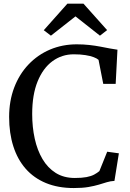

<svg xmlns="http://www.w3.org/2000/svg" viewBox="-20 -988 693 1020"><path d="M372 11Q288.5 11 224.2 -15.5Q160 -42 116.5 -91.5Q73 -141 50.8 -210.8Q28.5 -280.5 28.5 -366.5Q28.5 -452 55.5 -523Q82.5 -594 131.5 -645.5Q180.5 -697 246 -724.8Q311.5 -752.5 388 -752.5Q423 -752.5 454.5 -749Q486 -745.5 513.5 -740.2Q541 -735 564 -730.5Q587 -726 604 -724L594.5 -542.5H528.5L503.5 -670Q495.5 -677.5 478 -684.2Q460.5 -691 433.8 -695.2Q407 -699.5 372 -699.5Q308.5 -699.5 258.5 -662.8Q208.5 -626 179.8 -555.5Q151 -485 151 -382Q151 -313 164.5 -251.5Q178 -190 205.8 -143Q233.5 -96 276.2 -69.2Q319 -42.5 377.5 -42.5Q415 -42.5 439.8 -47.2Q464.5 -52 480.2 -60.5Q496 -69 508 -79L549.5 -182L611.5 -173.5L588 -27Q567 -26 547.5 -20Q528 -14 504.8 -7Q481.5 0 449.8 5.5Q418 11 372 11ZM250.5 -798.5 212.5 -827.5 338 -968.5H423.5L549 -828L511 -798.5L381 -901Z"/></svg>

Font: Merriweather 24pt
Style: Regular
Weight: 400
Designer: Eben Sorkin
Foundry: Eben Sorkin
Version: Version 2.100